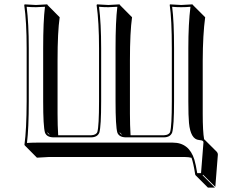

<svg xmlns="http://www.w3.org/2000/svg" viewBox="-20 -668 1044 886"><path d="M203.6 56.6Q203.6 56.6 150.4 59.6L94.2 2.9L92.8 0Q102.5 -68.4 103 -200.2V-444.8Q103 -566.9 91.8 -645L94.2 -647.9Q96.2 -647.9 146 -645Q146 -645 198.2 -647.9L199.2 -645L255.4 -588.4Q245.6 -521 245.6 -388.7V-143.6Q245.6 -88.4 248.5 -43.9H400.9Q423.8 -44.9 429.2 -59.1Q437 -86.4 437 -200.2V-444.8Q437 -566.9 425.8 -645L428.2 -647.9Q430.2 -647.9 480 -645Q480 -645 532.2 -647.9L533.2 -645L589.4 -588.4Q579.6 -521 579.6 -388.7V-143.6Q579.6 -89.4 582.5 -43.9H736.8Q759.8 -44.9 765.1 -59.1Q772.9 -86.4 772.9 -200.2V-444.8Q772.9 -578.6 763.2 -645L764.2 -647.9Q766.1 -647.9 815.9 -645Q815.9 -645 868.2 -647.9L870.1 -645L926.8 -588.4Q916 -509.3 915.5 -388.2V-143.6Q915.5 -61 921.9 -25.4Q923.8 -23.9 924.3 -23.4L981 33.2Q985.4 38.6 985.4 45.4L973.6 194.3L917 138.2L915 141.1L971.7 197.8H939.5L882.8 141.1L880.9 138.2Q872.6 84.5 863.8 60.1Q850.1 56.6 834.5 56.6ZM543.9 -45.9 530.8 -59.1Q533.2 -53.7 535.6 -50.8Q540 -47.4 543.9 -45.9ZM210 -45.9 196.8 -59.1Q199.2 -53.7 201.7 -50.8Q206.1 -47.4 210 -45.9ZM147 -9.8H777.8Q852.5 -9.8 877 68.8Q883.8 91.8 890.1 130.9H907.7L918.9 -11.2Q918.9 -17.6 910.6 -20Q904.8 -21.5 897.9 -22Q859.4 -25.4 852.1 -100.6Q849.1 -132.3 849.1 -200.2V-444.8Q849.1 -560.1 858.9 -636.7Q838.9 -634.8 815.9 -634.8Q792.5 -634.8 774.4 -636.7Q783.2 -569.8 783.2 -444.8V-200.2Q783.2 -85.9 774.4 -56.2Q765.6 -34.7 736.8 -34.2H559.1Q529.3 -35.2 521.5 -56.2Q513.2 -85.4 513.2 -200.2V-444.8Q513.2 -570.3 521.5 -636.7Q502 -635.3 480 -634.8Q456.1 -634.8 437 -636.7Q446.8 -559.6 446.8 -444.8V-200.2Q446.8 -85.9 438.5 -56.2Q429.7 -34.7 400.9 -34.2H225.1Q195.3 -35.2 187.5 -56.2Q179.2 -85.4 179.2 -200.2V-444.8Q179.2 -570.3 187.5 -636.7Q168 -635.3 146 -634.8Q122.1 -634.8 103 -636.7Q112.8 -559.6 112.8 -444.8V-200.2Q112.8 -75.7 104.5 -8.3Q124.5 -9.8 147 -9.8Z"/></svg>

Font: Linux Biolinum Shadow O
Style: Bold
Weight: 700
Designer: Philipp H. Poll
Foundry: Philipp H. Poll
Version: Version 0.9.2